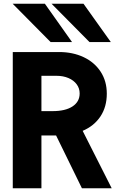

<svg xmlns="http://www.w3.org/2000/svg" viewBox="-20 -1002 640 1022"><path d="M48 -725H295Q367.5 -725 425.2 -697.8Q483 -670.5 515.8 -620.2Q548.5 -570 548.5 -503.5Q548.5 -433.5 514.8 -382.5Q481 -331.5 420 -305.5L574.5 0H416L278.5 -281H200.5V0H48ZM404 -504.5Q404 -532 388.2 -553.2Q372.5 -574.5 344.5 -586.5Q316.5 -598.5 281 -598.5H200.5V-410.5H260Q328 -410.5 366 -435.5Q404 -460.5 404 -504.5ZM47.5 -982H219L363.5 -778H249.5ZM254.5 -982H424.5L570 -778H456.5Z"/></svg>

Font: JuliaMono ExtraBold
Style: Regular
Weight: 800
Monospace: yes
Designer: cormullion
Foundry: corm
Version: Version 0.055; ttfautohint (v1.8.4)